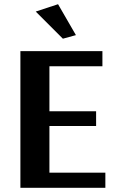

<svg xmlns="http://www.w3.org/2000/svg" viewBox="-20 -893 564 913"><path d="M150 -838 256 -873 341 -726 279 -709ZM481 -72V0H77V-650H467V-578H215V-364H437V-294H215V-72Z"/></svg>

Font: ArsenalBold
Style: Bold
Weight: 700
Designer: Andrij Shevchenko
Foundry: Stairsfor.com
Version: Version 1.000